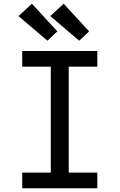

<svg xmlns="http://www.w3.org/2000/svg" viewBox="-20 -1008 640 1028"><path d="M99 0V-84H252V-651H99V-735H501V-651H348V-84H501V0ZM404 -790 249 -922 321 -988 457 -840ZM234 -790 79 -922 151 -988 287 -840Z"/></svg>

Font: Iosevka Slab Medium Extended
Style: Regular
Weight: 500
Width: 7
Monospace: yes
Designer: Belleve Invis
Foundry: Belleve Invis
Version: Version 11.1.1; ttfautohint (v1.8.3)